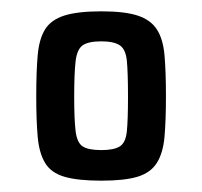

<svg xmlns="http://www.w3.org/2000/svg" viewBox="-20 -716 357 339"><path d="M159 -397Q117 -397 93.5 -404Q70 -411 59.5 -428.5Q49 -446 46.5 -475Q44 -504 44 -546Q44 -589 46.5 -618Q49 -647 59.5 -664Q70 -681 93.5 -688.5Q117 -696 159 -696Q200 -696 223 -688.5Q246 -681 257 -664Q268 -647 270.5 -618Q273 -589 273 -546Q273 -504 270.5 -475Q268 -446 257 -428.5Q246 -411 223 -404Q200 -397 159 -397ZM159 -451Q181 -451 191.5 -457.5Q202 -464 204 -484.5Q206 -505 206 -545Q206 -588 204 -608.5Q202 -629 191.5 -636Q181 -643 159 -643Q136 -643 126 -636Q116 -629 113.5 -608Q111 -587 111 -545Q111 -505 113.5 -484.5Q116 -464 126 -457.5Q136 -451 159 -451Z"/></svg>

Font: Saira Condensed SemiBold
Style: Regular
Weight: 600
Width: 3
Designer: Hector Gatti with collaboration of the Omnibus-Type team
Foundry: Omnibus-Type
Version: Version 1.100